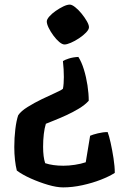

<svg xmlns="http://www.w3.org/2000/svg" viewBox="-20 -526 559 833"><path d="M260 -333Q250 -333 237 -344Q224 -355 211.5 -372Q199 -389 191 -405.5Q183 -422 183 -433Q183 -442 194 -454.5Q205 -467 221.5 -478.5Q238 -490 254.5 -498Q271 -506 283 -506Q292 -506 306 -495Q320 -484 333.5 -467.5Q347 -451 356.5 -434.5Q366 -418 366 -408Q366 -398 353.5 -385Q341 -372 323 -360Q305 -348 287.5 -340.5Q270 -333 260 -333ZM254 287Q226 287 188.5 276Q151 265 114 248.5Q77 232 53 214Q48 195 45 168Q42 141 42 112Q42 72 46.5 34.5Q51 -3 59 -26Q71 -44 100 -62Q129 -80 162 -96Q195 -112 221 -123.5Q247 -135 253 -141Q255 -150 256 -164Q257 -178 257 -192Q257 -207 256 -225.5Q255 -244 253 -261Q260 -266 278.5 -272Q297 -278 320 -279Q334 -257 344 -224.5Q354 -192 359.5 -156Q365 -120 365 -89Q349 -71 322.5 -55Q296 -39 267.5 -26Q239 -13 215 -3.5Q191 6 179 11Q173 30 170 56Q167 82 167 111Q167 155 176 182Q209 193 255 193Q279 193 305 189Q331 185 352 178L371 63Q382 58 404.5 52.5Q427 47 447 47Q453 62 460 93.5Q467 125 472.5 160.5Q478 196 478 224Q455 239 418 253.5Q381 268 337.5 277.5Q294 287 254 287Z"/></svg>

Font: Texturina
Style: Bold
Weight: 700
Designer: Guillermo Torres Carreño
Foundry: Omnibus-Type
Version: Version 1.002; ttfautohint (v1.8.3)